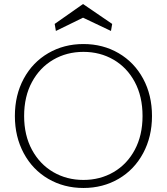

<svg xmlns="http://www.w3.org/2000/svg" viewBox="-20 -927 830 955"><path d="M395 8Q298 8 220 -37.5Q142 -83 98 -165Q54 -247 54 -350Q54 -454 98 -535.5Q142 -617 220 -662.5Q298 -708 395 -708Q492 -708 570 -662.5Q648 -617 692 -535.5Q736 -454 736 -350Q736 -247 692 -165Q648 -83 570 -37.5Q492 8 395 8ZM395 -32Q478 -32 545 -71Q612 -110 650.5 -182Q689 -254 689 -350Q689 -447 650.5 -519Q612 -591 545 -630Q478 -669 395 -669Q312 -669 245 -630Q178 -591 139 -519Q100 -447 100 -350Q100 -254 139 -182Q178 -110 245 -71Q312 -32 395 -32ZM258 -773 252 -808 393 -907 538 -808 532 -773 393 -839Z"/></svg>

Font: Fz Poppins ExtLt
Style: Regular
Weight: 200
Designer: Ninad Kale (Devanagari), Jonny Pinhorn (Latin)
Foundry: Indian Type Foundry
Version: Vit hóa bi Vntype.Com & FontZin.Com